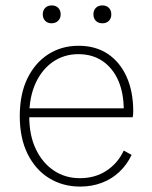

<svg xmlns="http://www.w3.org/2000/svg" viewBox="-20 -679 563 709"><path d="M276 10Q212 10 161.5 -21Q111 -52 82 -110.5Q53 -169 53 -250Q53 -332 81.5 -390Q110 -448 159 -479Q208 -510 270 -510Q333 -510 378 -480Q423 -450 447.5 -395.5Q472 -341 472 -268Q472 -262 471.5 -256.5Q471 -251 470 -246H75V-279H455L437 -272Q437 -335 417 -381Q397 -427 359.5 -453Q322 -479 269 -479Q217 -479 176 -451Q135 -423 111.5 -372Q88 -321 88 -250Q88 -179 112.5 -128Q137 -77 179 -49Q221 -21 275 -21Q331 -21 373 -48.5Q415 -76 437 -123L466 -107Q449 -71 421 -44.5Q393 -18 356 -4Q319 10 276 10ZM171 -659Q186 -659 195 -650Q204 -641 204 -626Q204 -611 194.5 -602Q185 -593 170 -593Q156 -593 147 -602Q138 -611 138 -626Q138 -641 147 -650Q156 -659 171 -659ZM358 -659Q373 -659 382 -650Q391 -641 391 -626Q391 -611 382 -602Q373 -593 358 -593Q343 -593 334 -602Q325 -611 325 -626Q325 -641 334 -650Q343 -659 358 -659Z"/></svg>

Font: Kantumruy Pro ExtraLight
Style: Regular
Weight: 250
Version: Version 1.002